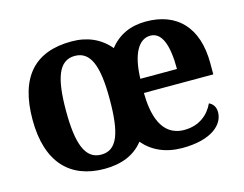

<svg xmlns="http://www.w3.org/2000/svg" viewBox="-82 -677 1037 815"><g transform="rotate(-15 436.5 -269.5)"><path d="M285 10C359 10 418 -13 457 -63C497 -16 554 10 627 10C756 10 812 -44 812 -98C812 -120 802 -136 784 -144C763 -98 720 -62 655 -62C551 -62 530 -168 529 -258H834V-307C834 -466 751 -549 615 -549C547 -549 493 -524 455 -475C414 -524 358 -549 288 -549C127 -549 43 -458 43 -270C43 -82 135 10 285 10ZM287 -52C216 -52 190 -127 190 -270C190 -413 215 -486 286 -486C356 -486 382 -415 382 -271C382 -121 357 -52 287 -52ZM691 -320H530C533 -427 566 -486 618 -486C669 -486 691 -424 691 -320Z"/></g></svg>

Font: Noto Serif Bengali SemiCondensed
Style: Bold
Weight: 700
Width: 4
Designer: Juan Bruce, Universal Thirst, Indian Type Foundry and the Monotype Design Team.
Foundry: Monotype Imaging Inc.
Version: Version 2.003